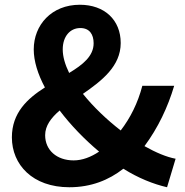

<svg xmlns="http://www.w3.org/2000/svg" viewBox="-20 -774 778 808"><path d="M170 -205C170 -245 195 -278 231 -309C278 -247 335 -188 397 -136C363 -113 326 -99 290 -99C219 -99 170 -142 170 -205ZM244 -566C244 -621 275 -656 318 -656C357 -656 374 -629 374 -592C374 -538 329 -502 271 -467C254 -502 244 -535 244 -566ZM719 -106C681 -113 636 -132 588 -159C645 -236 686 -322 713 -413H579C560 -340 528 -277 488 -225C430 -270 373 -324 329 -379C408 -434 488 -495 488 -593C488 -690 420 -754 316 -754C197 -754 122 -669 122 -566C122 -517 139 -462 169 -406C95 -359 30 -299 30 -196C30 -81 117 14 272 14C363 14 438 -16 499 -64C561 -25 626 1 683 14Z"/></svg>

Font: Kinto Sans
Style: Bold
Weight: 700
Designer: Authors: Ryoko NISHIZUKA  (kana & ideographs); Paul D. Hunt (Latin, Greek & Cyrillic); Wenlong ZHANG  (bopomofo); Sandol
Foundry: Adobe Systems Incorporated, ookami Inc.
Version: Version 0.001